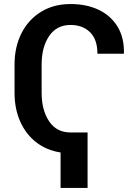

<svg xmlns="http://www.w3.org/2000/svg" viewBox="-20 -741 651 941"><path d="M276.9 180.2V6.3Q208 -4.4 157.2 -43.9Q106.4 -83.5 78.9 -145.8Q51.3 -208 51.3 -286.1V-424.3Q51.3 -511.2 85.4 -578.4Q119.6 -645.5 181.4 -683.3Q243.2 -721.2 325.7 -721.2Q404.8 -721.2 464.1 -692.6Q523.4 -664.1 556.2 -610.4Q588.9 -556.6 587.4 -480.5L586.4 -477.5H457.5Q457.5 -547.9 421.1 -583.3Q384.8 -618.7 325.2 -618.7Q257.8 -618.7 220.9 -564.5Q184.1 -510.3 184.1 -425.3V-286.1Q184.1 -200.7 220.9 -146.2Q257.8 -91.8 325.2 -91.8H409.2V180.2Z"/></svg>

Font: Roboto Slab SemiBold
Style: Regular
Weight: 600
Designer: Google
Version: Version 2.001; ttfautohint (v1.8.3)